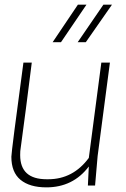

<svg xmlns="http://www.w3.org/2000/svg" viewBox="-20 -800 543 828"><path d="M180 8Q108 8 68.5 -24.5Q29 -57 29 -124Q29 -145 81 -530H117Q90 -313 69 -160Q67 -151 67 -131Q67 -27 181 -27H188Q295 -27 363 -119L417 -530H454L401 -127L390 0H359L363 -82Q295 8 180 8ZM350 -618H315L426 -780H463ZM243 -618H207L316 -780H353Z"/></svg>

Font: Tanohe Sans ExtraLight
Style: Italic
Weight: 200
Designer: Village Type and Design LLC & Cristiano Sobral
Foundry: Cooper Hewitt Smithsonian Design Museum
Version: Version 1.00;September 29, 2021;FontCreator 13.0.0.2655 64-b